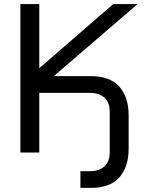

<svg xmlns="http://www.w3.org/2000/svg" viewBox="-20 -749 711 943"><path d="M426.8 -375Q519.5 -375 565.4 -324.2Q611.8 -272.5 611.8 -183.1V-18.1Q611.8 71.3 565.4 123Q519.5 173.8 426.8 173.8H375V91.8H422.9Q466.3 91.8 492.7 68.4Q519 44.9 519 0V-201.2Q519 -246.1 492.7 -269.5Q466.3 -293 422.9 -293H172.9V0H80.1V-729H172.9V-414.1L536.1 -729H655.8L244.1 -375Z"/></svg>

Font: Miedinger*
Style: Book
Weight: 400
Version: Version 001.000